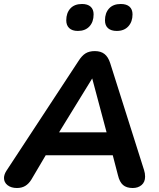

<svg xmlns="http://www.w3.org/2000/svg" viewBox="-28 -934 798 962"><path d="M-8 -42Q-8 -59 4 -78L365 -628Q382 -655 400.5 -666.5Q419 -678 447 -678Q477 -678 495.5 -663.5Q514 -649 524 -618L694 -81Q699 -66 699 -49Q699 -22 681.5 -7Q664 8 637 8Q606 8 588.5 -7Q571 -22 563 -56L537 -156H201L129 -34Q116 -13 98.5 -2.5Q81 8 57 8Q28 8 10 -6Q-8 -20 -8 -42ZM268 -271H506L434 -541ZM498 -832Q498 -869 518.5 -891.5Q539 -914 577 -914Q606 -914 621 -900.5Q636 -887 636 -862Q636 -825 615 -802Q594 -779 557 -779Q529 -779 513.5 -792.5Q498 -806 498 -832ZM304 -832Q304 -869 324.5 -891.5Q345 -914 383 -914Q411 -914 426 -900.5Q441 -887 441 -862Q441 -824 420 -801.5Q399 -779 362 -779Q334 -779 319 -793Q304 -807 304 -832Z"/></svg>

Font: SN Pro Bold
Style: Bold Italic
Weight: 700
Italic angle: -9°
Designer: Tobias Whetton
Foundry: Supernotes
Version: Version 1.003